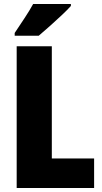

<svg xmlns="http://www.w3.org/2000/svg" viewBox="-20 -947 514 967"><path d="M64 0V-714H241V-149H454V0ZM337 -917Q321 -899 292.5 -872Q264 -845 232.5 -817Q201 -789 175 -767H54V-781Q78 -817 103.5 -855.5Q129 -894 147 -927H337Z"/></svg>

Font: Noto Sans Thai Cond Blk
Style: Regular
Weight: 900
Width: 3
Designer: Monotype Design Team
Foundry: Monotype Imaging Inc.
Version: Version 2.002; ttfautohint (v1.8.4.7-5d5b)